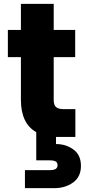

<svg xmlns="http://www.w3.org/2000/svg" viewBox="-20 -714 446 1001"><path d="M402 151Q402 208 361 237.5Q320 267 263 267H110V173H240Q260 173 270 167Q280 161 280 147Q280 133 270 127.5Q260 122 240 122H169V-25Q89 -70 89 -194V-416H21V-558H89V-694H260V-558H372V-416H260V-192Q260 -167 272 -156Q284 -145 312 -145H373V0H286H272V37Q324 37 363 65.5Q402 94 402 151Z"/></svg>

Font: IBM-Poppins
Style: Poppins-Bold
Weight: 700
Designer: Mike Abbink, Paul van der Laan, Pieter van Rosmalen, Ben Mitchell, Mark Frömberg
Foundry: Bold Monday
Version: Version 1.1